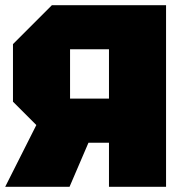

<svg xmlns="http://www.w3.org/2000/svg" viewBox="-20 -720 700 740"><path d="M400 -340V-530H250V-340ZM30 -550 180 -700H620V0H400V-170H321L248 0H0L120 -238L30 -328Z"/></svg>

Font: Tektur Black
Style: Regular
Weight: 900
Designer: Adam Jagosz
Foundry: Adam Jagosz
Version: Version 1.005;gftools[0.9.30]